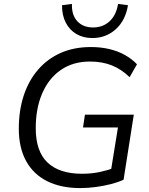

<svg xmlns="http://www.w3.org/2000/svg" viewBox="-20 -955 766 984"><path d="M390.6 8.9Q293.1 8.9 222.6 -26Q152 -60.9 114.2 -129.1Q76.4 -197.2 76.4 -295.6Q76.4 -388.8 101.6 -465.3Q126.8 -541.9 174.9 -597.7Q223 -653.5 291 -683.7Q359 -713.9 445.7 -713.9Q497.1 -713.9 541 -703.4Q585 -692.9 620.7 -672.8Q656.4 -652.7 682 -625.5L644.3 -559.5Q602.3 -600.3 553 -620Q503.6 -639.6 440.8 -639.6Q354.4 -639.6 292.3 -596.8Q230.1 -554.1 196.7 -477.3Q163.2 -400.4 163.2 -297.9Q163.2 -179.2 223.7 -121.8Q284.3 -64.5 400.1 -64.5Q449.1 -64.5 490.3 -73.3Q531.6 -82.1 569.2 -95.7L544.2 -52.9L584.5 -301.9H405.5L415.3 -367.2H665.7L613.3 -33.9Q585.6 -21 548.7 -11.5Q511.9 -2.1 471.5 3.4Q431 8.9 390.6 8.9ZM453.1 -760Q406.9 -760 371.5 -780.7Q336.2 -801.4 316.8 -839.4Q297.4 -877.3 297.9 -928.4L348.7 -934.8Q346.7 -877.8 376.3 -846.1Q405.9 -814.3 457 -814.3Q507.7 -814.3 541.8 -846.1Q575.9 -877.8 585 -934.8L635.9 -928.4Q623.3 -850.4 573.3 -805.2Q523.2 -760 453.1 -760Z"/></svg>

Font: Nunito Sans 12pt ExtraLight
Style: Italic
Weight: 200
Italic angle: -9°
Designer: Vernon Adams
Foundry: Vernon Adams
Version: Version 3.101;gftools[0.9.27]